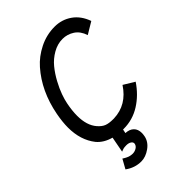

<svg xmlns="http://www.w3.org/2000/svg" viewBox="-244 -731 1013 1013"><g transform="rotate(-45 262.5 -224.5)"><path d="M350.6 -562.5Q312.5 -562.5 277.3 -542.2Q242.2 -522 217.5 -491.9Q192.9 -461.9 173.1 -425.3Q153.3 -388.7 142.6 -358.4Q131.8 -328.1 127.4 -305.2Q118.2 -258.8 118.2 -221.2Q118.2 -148.9 152.8 -109.4Q170.9 -88.4 189.7 -81.1Q208.5 -73.7 239.3 -73.7H246.1Q344.2 -77.1 402.8 -167L463.9 -129.9Q423.8 -69.8 367.2 -34.2Q310.5 1.5 243.7 1.5H242.2H238.3Q237.8 4.9 236.6 10.7Q235.4 16.6 234.6 19.8Q233.9 22.9 233.9 23.4Q263.7 24.9 279.8 40.8Q295.9 56.6 295.9 85Q295.9 93.8 293.5 106.9Q286.6 142.1 253.7 165.5Q220.7 189 187.5 189Q139.2 189 98.6 159.2L127.4 107.4Q128.4 107.9 131.8 110.1Q135.3 112.3 136.7 113Q138.2 113.8 141.4 115.7Q144.5 117.7 146.5 118.4Q148.4 119.1 151.9 120.8Q155.3 122.6 157.7 123.3Q160.2 124 163.6 125Q167 126 170.2 126.5Q173.3 127 177 127.4Q180.7 127.9 184.1 127.9Q198.7 127.9 211.9 120.4Q225.1 112.8 228.5 99.6V98.6Q228.5 98.1 228.8 96.9Q229 95.7 229 95.2Q229 85.4 218.5 78.9Q208 72.3 191.9 72.3Q183.6 72.3 177.7 73Q171.9 73.7 169.2 74.5Q166.5 75.2 161.1 77.4Q155.8 79.6 152.3 80.6L168.9 -7.3Q117.2 -21.5 88.9 -55.7Q40 -117.7 40 -211.4Q40 -252.4 49.8 -304.2Q77.1 -446.3 161.1 -541.5Q197.8 -583.5 252 -610.6Q306.2 -637.7 366.7 -637.7Q419.9 -637.7 462.4 -608.2Q504.9 -578.6 524.9 -522L459 -482.4Q445.8 -523.4 415.8 -543Q385.7 -562.5 350.6 -562.5Z"/></g></svg>

Font: Fantasque Sans Mono
Style: Italic
Weight: 400
Italic angle: -11°
Monospace: yes
Designer: Jany Belluz
Version: Version 1.8.0 ; ttfautohint (v1.8.2)